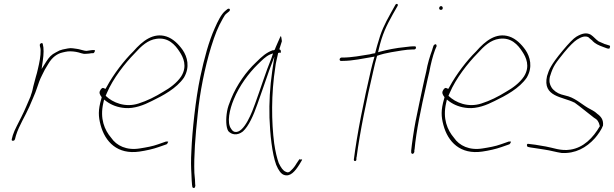

<svg xmlns="http://www.w3.org/2000/svg" viewBox="-20 -740 3115 974"><path d="M40 -35C38 -28 41 -26 44 -26C51 -26 53 -27 56 -34L61 -53C77 -104 108 -151 129 -199C142 -232 158 -263 167 -292C174 -314 183 -339 193 -358L207 -386L225 -416C244 -449 270 -468 298 -474L311 -477C328 -481 347 -480 365 -477C385 -474 399 -465 415 -467H416C424 -467 439 -469 444 -470H453C460 -472 467 -489 455 -486H448C439 -484 428 -484 420 -482H418C412 -482 409 -483 405 -484L389 -488C382 -490 378 -491 371 -492L350 -495C334 -498 315 -492 298 -489L282 -484L263 -474C241 -463 230 -451 215 -428L191 -390L197 -431C202 -466 203 -495 197 -517C195 -527 180 -518 182 -511V-510C182 -503 186 -498 186 -485C187 -457 180 -423 172 -389C169 -375 166 -364 162 -351C158 -332 152 -317 149 -302L145 -284C143 -275 140 -266 137 -258L135 -251C120 -217 106 -181 89 -148C74 -116 54 -83 45 -54ZM127 -189Z M489 -282C480 -270 488 -257 496 -247L494 -239C477 -181 479 -149 490 -107C513 -19 577 45 687 29C721 24 757 16 785 6L825 -8C827 -9 830 -12 832 -18C834 -20 835 -21 830 -22H822L782 -8C755 2 721 8 689 13C622 24 571 -1 544 -41C510 -81 486 -138 504 -217L508 -235L521 -225C546 -207 577 -195 614 -192C661 -188 710 -207 749 -227C807 -255 875 -291 913 -346C945 -400 930 -452 907 -486C886 -516 858 -544 824 -555C758 -576 703 -533 656 -479C610 -434 556 -364 521 -299L515 -289L506 -293C500 -296 495 -292 489 -283ZM516 -254 522 -268C554 -343 614 -419 663 -469C697 -507 730 -537 773 -543C833 -552 868 -514 892 -476C909 -450 932 -404 899 -352C877 -319 841 -293 809 -275C767 -249 727 -229 683 -215C616 -193 552 -219 516 -254ZM522 -268Z M996 -350C972 -236 955 -74 951 24C948 74 949 112 951 141C952 170 953 188 954 195V196L956 210C963 216 968 216 971 203L970 192V191C970 182 969 165 966 137C963 52 971 -51 983 -161C994 -272 1018 -394 1051 -502C1071 -566 1085 -601 1110 -645C1117 -657 1121 -666 1131 -673L1142 -682C1143 -683 1146 -686 1146 -688C1147 -693 1145 -696 1140 -696C1138 -696 1135 -695 1134 -694L1123 -685C1103 -669 1085 -633 1069 -596C1039 -529 1016 -444 996 -350Z M1132 -176C1125 -136 1126 -95 1138 -75C1155 -56 1184 -51 1212 -73C1242 -100 1266 -155 1286 -212C1306 -267 1325 -325 1345 -381L1372 -453L1361 -380C1349 -297 1345 -220 1347 -143C1350 -60 1360 39 1381 96C1393 125 1406 142 1420 147C1452 159 1477 129 1499 94L1512 72C1514 70 1512 69 1507 68C1500 72 1500 69 1500 63V66L1485 88C1477 102 1468 114 1458 123C1448 135 1439 137 1429 131C1416 126 1405 110 1394 87C1385 62 1377 29 1371 -12C1357 -121 1355 -262 1377 -402C1379 -421 1384 -438 1387 -453L1391 -471L1397 -473C1402 -473 1404 -472 1404 -471V-473C1406 -482 1405 -487 1397 -490C1402 -507 1406 -518 1410 -531C1409 -545 1406 -555 1405 -558C1405 -557 1402 -553 1400 -549C1396 -539 1379 -503 1373 -486V-488C1369 -484 1369 -485 1363 -485C1331 -473 1310 -455 1277 -422C1230 -378 1181 -310 1152 -238C1142 -214 1135 -194 1132 -176ZM1166 -236C1194 -305 1242 -369 1287 -413C1309 -434 1327 -454 1351 -464L1365 -469L1357 -445C1328 -375 1302 -290 1274 -214C1262 -180 1219 -61 1171 -71C1163 -73 1158 -78 1153 -86C1129 -117 1145 -186 1166 -236Z M1703 -440C1702 -436 1705 -431 1709 -431H1717C1770 -431 1825 -444 1869 -451L1880 -453L1876 -440C1871 -423 1867 -406 1862 -386C1826 -232 1791 -59 1775 70C1775 80 1788 79 1788 69V59L1789 58C1806 -72 1840 -236 1875 -386C1880 -408 1885 -430 1891 -450L1893 -457C1916 -465 1940 -471 1964 -475C1995 -480 2041 -489 2071 -489H2080C2085 -489 2089 -492 2090 -496C2091 -502 2089 -505 2084 -505H2075C2070 -505 2056 -504 2034 -501C1990 -497 1941 -487 1908 -478L1898 -475L1901 -488C1919 -567 1940 -608 1973 -668L1997 -710C2002 -720 1991 -724 1986 -716L1962 -673C1930 -615 1914 -584 1893 -508C1889 -497 1887 -482 1883 -470C1873 -469 1865 -467 1854 -464H1853C1816 -458 1762 -448 1719 -448H1712C1708 -448 1704 -444 1703 -440Z M2208 -700C2207 -695 2210 -690 2216 -690C2222 -690 2225 -692 2226 -698C2227 -703 2223 -709 2218 -709C2213 -709 2209 -706 2208 -700ZM2142 -376C2136 -352 2131 -328 2125 -301C2119 -274 2113 -246 2107 -216L2088 -124C2080 -84 2069 -8 2066 23V34C2066 36 2066 36 2069 39C2075 44 2081 36 2082 30V20L2083 19C2091 -73 2117 -196 2141 -301C2147 -328 2152 -352 2158 -376C2165 -414 2175 -455 2187 -487L2195 -506C2195 -507 2195 -509 2194 -512C2190 -520 2182 -513 2179 -508L2173 -489V-488C2161 -456 2149 -417 2142 -376Z M2228 -282C2219 -270 2227 -257 2235 -247L2233 -239C2216 -181 2218 -149 2229 -107C2252 -19 2316 45 2426 29C2460 24 2496 16 2524 6L2564 -8C2566 -9 2569 -12 2571 -18C2573 -20 2574 -21 2569 -22H2561L2521 -8C2494 2 2460 8 2428 13C2361 24 2310 -1 2283 -41C2249 -81 2225 -138 2243 -217L2247 -235L2260 -225C2285 -207 2316 -195 2353 -192C2400 -188 2449 -207 2488 -227C2546 -255 2614 -291 2652 -346C2684 -400 2669 -452 2646 -486C2625 -516 2597 -544 2563 -555C2497 -576 2442 -533 2395 -479C2349 -434 2295 -364 2260 -299L2254 -289L2245 -293C2239 -296 2234 -292 2228 -283ZM2255 -254 2261 -268C2293 -343 2353 -419 2402 -469C2436 -507 2469 -537 2512 -543C2572 -552 2607 -514 2631 -476C2648 -450 2671 -404 2638 -352C2616 -319 2580 -293 2548 -275C2506 -249 2466 -229 2422 -215C2355 -193 2291 -219 2255 -254ZM2261 -268Z M2656 -10C2650 -6 2654 3 2657 5L2671 8C2696 11 2720 16 2743 19C2772 23 2801 32 2829 36C2898 40 2954 10 2998 -39C3012 -55 3032 -83 3039 -103C3042 -133 3029 -149 3008 -164V-165H3007C3000 -172 2990 -178 2977 -185C2938 -204 2907 -237 2864 -251L2827 -261C2807 -267 2786 -282 2777 -298C2769 -312 2764 -326 2770 -353L2771 -355C2787 -408 2800 -421 2842 -474C2870 -508 2892 -529 2907 -539C2928 -552 2949 -561 2967 -550V-549L2986 -533V-532C2999 -519 3016 -510 3042 -501L3061 -494H3062C3066 -494 3069 -493 3071 -493C3077 -504 3075 -508 3072 -509L3050 -516H3049C3037 -521 3028 -525 3017 -530C3001 -541 2992 -554 2977 -564C2955 -576 2933 -571 2904 -554C2889 -545 2866 -521 2835 -484C2804 -447 2785 -420 2776 -404C2765 -386 2760 -370 2755 -354C2731 -248 2834 -250 2893 -220H2894C2925 -198 2960 -168 2993 -143C3010 -134 3018 -122 3022 -103L3023 -100C2989 -41 2940 9 2874 19C2824 27 2785 9 2748 3C2725 0 2701 -6 2678 -8L2662 -10C2661 -10 2659 -11 2656 -10Z"/></svg>

Font: Stray Cat
Style: ExLtCnObl
Weight: 200
Version: Version 1.0